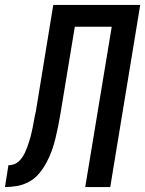

<svg xmlns="http://www.w3.org/2000/svg" viewBox="-61 -755 586 775"><path d="M283 0 390 -647H241L183 -296Q179 -271 174 -246.5Q169 -222 163 -197Q157 -172 148.5 -148Q140 -124 127.5 -100.5Q115 -77 98 -56Q81 -35 57.5 -22Q34 -9 9 -4.5Q-16 0 -41 0L-27 -88Q-16 -88 -5.5 -91.5Q5 -95 13.5 -102.5Q22 -110 28.5 -119.5Q35 -129 40 -139.5Q45 -150 48.5 -160Q52 -170 55.5 -180.5Q59 -191 62 -201.5Q65 -212 67 -222.5Q69 -233 71.5 -243.5Q74 -254 75.5 -265Q77 -276 79.5 -286.5Q82 -297 84 -307L154 -735H505L384 0Z"/></svg>

Font: Iosevka Semibold
Style: Italic
Weight: 600
Italic angle: -9°
Monospace: yes
Designer: Belleve Invis
Foundry: Belleve Invis
Version: Version 32.5.0; ttfautohint (v1.8.4)